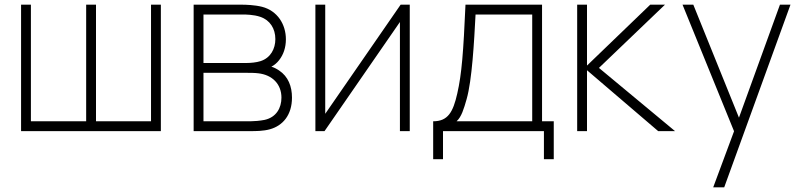

<svg xmlns="http://www.w3.org/2000/svg" viewBox="-20 -560 3421 820"><path d="M70 0H667V-540H625V-42H390V-540H348V-42H112V-540H70Z M807 0H1049C1072 0 1105 0 1133 -8C1187 -23 1227 -68 1227 -143C1227 -191 1211 -233 1172 -259C1160 -267 1148 -273 1139 -275C1150 -281 1163 -291 1172 -303C1191 -327 1201 -358 1201 -392C1201 -456 1165 -514 1099 -531C1067 -539 1028 -540 1014 -540H807ZM849 -291V-498H1019C1027 -498 1063 -498 1092 -488C1133 -474 1156 -438 1156 -393C1156 -352 1136 -313 1093 -299C1075 -293 1049 -291 1034 -291ZM849 -42V-249H1033C1048 -249 1067 -249 1083 -247C1144 -240 1182 -200 1182 -143C1182 -99 1160 -59 1110 -48C1091 -44 1063 -42 1049 -42Z M1730 -540H1691L1369 -74V-540H1327V0H1366L1688 -466V0H1730Z M1830 120H1872V0H2303V120H2345V-42H2295V-540H1968C1959 -337 1952 -244 1933 -161C1915 -81 1893 -42 1830 -42ZM1930 -42C1951 -61 1961 -95 1973 -137C1996 -218 2005 -382 2011 -498H2253V-42Z M2445 0H2487V-260L2791 0H2863L2538 -270L2820 -540H2757L2487 -280V-540H2445Z M3026 240H3073L3356 -540H3311L3136 -57.5L2941 -540H2895L3115 0.5Z"/></svg>

Font: Hauora ExtraLight
Style: Regular
Weight: 200
Designer: Mikhail Sharanda
Foundry: WCYS & Co.
Version: Version 1.010